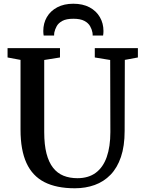

<svg xmlns="http://www.w3.org/2000/svg" viewBox="-20 -1001 772 1029"><path d="M381 8Q282.5 8 218 -25Q153.5 -58 121.8 -127.5Q90 -197 90 -306V-680L20.5 -693V-743H301.5V-693L217 -679.5V-293Q217 -225.5 229.2 -178.2Q241.5 -131 264.5 -101.8Q287.5 -72.5 320.5 -59.2Q353.5 -46 395 -46Q454 -46 493.2 -75Q532.5 -104 552 -159.5Q571.5 -215 571.5 -293.5L570.5 -679.5L488 -693V-743H719V-693L649 -680L648 -299.5Q648 -218 628.2 -159.8Q608.5 -101.5 572.2 -64.2Q536 -27 487.2 -9.5Q438.5 8 381 8ZM373 -981Q423.5 -981 459.8 -961.8Q496 -942.5 515.2 -909.2Q534.5 -876 534.5 -835Q534.5 -828.5 534 -822.5Q533.5 -816.5 532.5 -810.5H476.5Q476.5 -813.5 476.5 -817.8Q476.5 -822 475.5 -826.5Q472.5 -843.5 463 -860.5Q453.5 -877.5 432.2 -889Q411 -900.5 373 -900.5Q335.5 -900.5 314.2 -889Q293 -877.5 283.8 -860.5Q274.5 -843.5 271 -826.5Q270.5 -822 270.2 -817.8Q270 -813.5 270 -810.5H214Q213 -816.5 212.5 -822.8Q212 -829 212 -835Q212 -876.5 231.2 -909.5Q250.5 -942.5 286.8 -961.8Q323 -981 373 -981Z"/></svg>

Font: Merriweather 36pt SemiBold
Style: Regular
Weight: 600
Version: Version 2.100